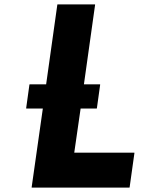

<svg xmlns="http://www.w3.org/2000/svg" viewBox="-20 -847 660 874"><path d="M421 -354 436 -462 435 -463H362L413 -826L412 -827H242L241 -826L190 -463H115L114 -462L99 -354L100 -353H175L124 6L125 7H569L570 6L592 -151L591 -152H318L347 -353H420Z"/></svg>

Font: Hussar Woodtype
Style: SeBdObl
Weight: 900
Foundry: Cannot Into Space Fonts
Version: Version 1.07